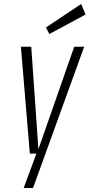

<svg xmlns="http://www.w3.org/2000/svg" viewBox="-20 -772 450 965"><path d="M99 173H146L403 -537H353L173 -22L137 -537H85L130 0H163ZM228 -601 410 -699 388 -752 211 -634Z"/></svg>

Font: Secuela Light
Style: Italic
Weight: 300
Italic angle: -8°
Designer: Fernando Haro
Foundry: deFharo
Version: Version 1.708